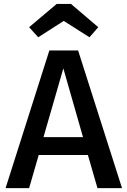

<svg xmlns="http://www.w3.org/2000/svg" viewBox="-20 -967 655 987"><path d="M431.8 -170.3H179L129.7 0H8.7L233.8 -707.7H381.5L607.2 0H481ZM203.6 -262.1H406.7L305.6 -615.4ZM345.1 -946.7 485.1 -827.2 440 -775.4 307.7 -859.5 176.4 -775.4 129.7 -827.2 271.3 -946.7Z"/></svg>

Font: Fira Code Medium
Style: Regular
Weight: 500
Designer: Carrois Corporate, Edenspiekermann AG, Nikita Prokopov
Foundry: Carrois Corporate, Edenspiekermann AG, Nikita Prokopov
Version: Version 6.002